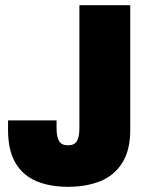

<svg xmlns="http://www.w3.org/2000/svg" viewBox="-20 -708 566 740"><path d="M242 12Q173 12 121 -9.5Q69 -31 40 -79.5Q11 -128 11 -207V-244H198V-214Q198 -181 207.5 -164.5Q217 -148 242 -148Q267 -148 276.5 -164.5Q286 -181 286 -214V-688H482V-207Q482 -129 451 -80Q420 -31 366 -9.5Q312 12 242 12Z"/></svg>

Font: Archivo Condensed Black
Style: Regular
Weight: 900
Width: 3
Designer: Hector Gatti
Foundry: Omnibus-Type
Version: Version 2.001